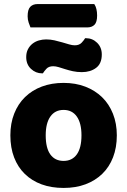

<svg xmlns="http://www.w3.org/2000/svg" viewBox="-20 -909 626 945"><path d="M130 -774Q126 -783 121 -798Q116 -813 116 -829Q116 -862 129 -875.5Q142 -889 165 -889H444Q451 -879 454.5 -864.5Q458 -850 458 -833Q458 -800 445 -787Q432 -774 409 -774ZM555 -243Q555 -183 536.5 -135Q518 -87 483.5 -53.5Q449 -20 401 -2Q353 16 293 16Q233 16 185 -1.5Q137 -19 102.5 -52.5Q68 -86 49.5 -134Q31 -182 31 -243Q31 -302 50 -350Q69 -398 103.5 -431.5Q138 -465 186 -483Q234 -501 293 -501Q352 -501 400 -482.5Q448 -464 482.5 -430.5Q517 -397 536 -349Q555 -301 555 -243ZM293 -368Q251 -368 228 -335.5Q205 -303 205 -243Q205 -180 228 -148.5Q251 -117 293 -117Q335 -117 358 -149Q381 -181 381 -243Q381 -303 358 -335.5Q335 -368 293 -368ZM207 -715Q228 -715 248 -710.5Q268 -706 286.5 -700.5Q305 -695 320.5 -690.5Q336 -686 348 -686Q370 -686 382 -699Q394 -712 399 -721H403Q435 -721 458 -698.5Q481 -676 481 -641Q481 -596 453 -575Q425 -554 383 -554Q359 -554 338.5 -558.5Q318 -563 301 -568.5Q284 -574 269 -578.5Q254 -583 242 -583Q220 -583 208.5 -570.5Q197 -558 191 -548H187Q156 -548 132.5 -570Q109 -592 109 -628Q109 -650 117.5 -666.5Q126 -683 140 -694Q154 -705 171.5 -710Q189 -715 207 -715Z"/></svg>

Font: Baloo Da 2 ExtraBold
Style: Regular
Weight: 800
Designer: Noopur Datye, Sulekha Rajkumar and Ek Type
Foundry: Ek Type
Version: Version 1.640;hotconv 1.0.111;makeotfexe 2.5.65597; ttfautoh